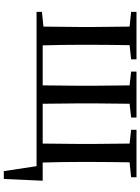

<svg xmlns="http://www.w3.org/2000/svg" viewBox="115 -677 733 1003"><g transform="rotate(90 481.5 -175.5)"><path d="M42 0H848L874 171H915L924 -32H829C827 -88 826 -174 826 -230V-292C826 -346 827 -430 828 -486L906 -494V-522H658V-494L730 -486L732 -292V-230L730 -32H522L520 -230V-292L522 -486L594 -494V-522H354V-494L426 -486L428 -292V-230L426 -32H217C215 -88 214 -174 214 -230V-292C214 -346 215 -429 216 -486L290 -494V-522H42V-494L119 -486L121 -292V-230L119 -36L42 -28Z"/></g></svg>

Font: Noto Serif CJK SC Medium
Style: Regular
Weight: 500
Designer: Ryoko NISHIZUKA 西塚涼子 (kana & ideographs); Frank Grießhammer (Latin, Greek & Cyrillic); Wenlong ZHANG 张文龙 (bopomofo); San
Foundry: Adobe
Version: Version 2.001;hotconv 1.1.0;makeotfexe 2.6.0